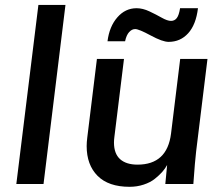

<svg xmlns="http://www.w3.org/2000/svg" viewBox="-20 -737 896 769"><path d="M45.4 0 133.8 -717.3H242.2L154.3 0Z M499 11.2Q414.6 11.2 370.8 -32.7Q327.1 -76.7 327.1 -151.9Q327.1 -167 329.6 -186.5L368.2 -501H476.6L438 -187.5Q436.5 -176.3 436.5 -166Q436.5 -121.6 460.9 -99.6Q485.4 -77.6 530.8 -77.6Q649.4 -77.6 665 -201.7L701.7 -501H811L765.6 -130.9Q761.2 -95.7 754.4 0H642.1L649.4 -76.2Q642.1 -62.5 630.1 -48.8Q618.2 -35.2 600.1 -20.8Q582 -6.3 555.4 2.4Q528.8 11.2 499 11.2ZM521.5 -620.6Q508.3 -620.6 497.3 -608.6Q486.3 -596.7 481 -571.8H410.6Q418 -630.9 450 -667.5Q481.9 -704.1 526.9 -704.1Q551.8 -704.1 578.6 -691.4Q605.5 -678.7 627.9 -666Q650.4 -653.3 665 -653.3Q679.2 -653.3 688 -664.6Q696.8 -675.8 701.2 -704.1H772.9Q765.1 -638.7 733.9 -604Q702.6 -569.3 655.3 -569.3Q630.9 -569.3 583.5 -595Q536.1 -620.6 521.5 -620.6Z"/></svg>

Font: Muli
Style: Semi-BoldItalic
Weight: 600
Italic angle: -7°
Designer: Vernon Adams
Foundry: newtypography
Version: Version 2.0; ttfautohint (v1.00rc1.2-2d82) -l 8 -r 50 -G 200